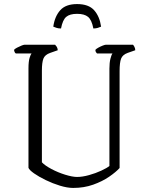

<svg xmlns="http://www.w3.org/2000/svg" viewBox="-20 -924 727 944"><path d="M340 0Q311 0 275 -11Q239 -22 205 -38.5Q171 -55 147.5 -71.5Q124 -88 120 -99V-587Q120 -622 125.5 -639.5Q131 -657 135 -661H58Q51 -665 49 -679Q53 -684 63.5 -689.5Q74 -695 85 -699.5Q96 -704 100 -704H251Q255 -700 259 -694Q263 -688 264 -677L227 -664Q201 -655 193.5 -636Q186 -617 186 -577V-126Q201 -110 233 -93Q265 -76 300.5 -65Q336 -54 359 -54Q385 -54 417.5 -63Q450 -72 478 -85Q506 -98 518 -108V-587Q518 -616 523 -635.5Q528 -655 533 -661H457Q454 -664 451.5 -668Q449 -672 449 -679Q453 -684 464 -690Q475 -696 485.5 -700Q496 -704 500 -704H634Q637 -701 641 -693.5Q645 -686 645 -677L608 -664Q583 -655 575.5 -636Q568 -617 568 -574V-98Q550 -78 516.5 -55Q483 -32 438 -16Q393 0 340 0ZM359 -904Q416 -904 443 -873.5Q470 -843 477 -793Q471 -790 461 -787Q451 -784 439 -784Q431 -826 413 -841Q395 -856 359 -856Q323 -856 305.5 -841Q288 -826 280 -784Q267 -784 258 -787Q249 -790 242 -793Q249 -843 276 -873.5Q303 -904 359 -904Z"/></svg>

Font: Texturina Thin
Style: Regular
Weight: 100
Designer: Guillermo Torres Carreño
Foundry: Omnibus-Type
Version: Version 1.002; ttfautohint (v1.8.3)